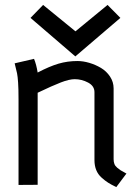

<svg xmlns="http://www.w3.org/2000/svg" viewBox="-20 -745 558 774"><path d="M283.7 -517.6 103 -672.9 153.8 -725.1 284.2 -618.7 413.6 -725.1 465.3 -672.9ZM131.8 -452.6Q179.2 -477.5 215.8 -488.3Q252.4 -499 292 -499Q314.9 -499 339.8 -491.7Q364.7 -484.4 387 -471.2Q409.2 -458 423.6 -436.3Q438 -414.6 438 -388.7V-103Q438 -92.3 441.2 -84Q444.3 -75.7 452.6 -68.8Q460.9 -62 466.1 -58.6Q471.2 -55.2 484.4 -48.3Q485.8 -47.4 486.3 -47.1Q486.8 -46.9 487.8 -46.4Q488.8 -45.9 489.7 -45.4L448.7 9.3Q428.7 -0.5 416.3 -8.3Q403.8 -16.1 389.4 -29.1Q375 -42 367.9 -59.6Q360.8 -77.1 360.8 -99.6V-373.5Q360.8 -398.4 335.2 -412.1Q309.6 -425.8 281.2 -425.8Q259.3 -425.8 225.6 -412.8Q191.9 -399.9 131.8 -371.1V0L54.7 0.5V-344.2Q54.7 -386.7 53 -411.9Q51.3 -437 48.8 -449.2Q46.4 -461.4 39.1 -489.7L117.2 -507.8Q126.5 -485.4 131.8 -452.6Z"/></svg>

Font: Fantasque Sans Mono
Style: Regular
Weight: 400
Monospace: yes
Designer: Jany Belluz
Version: Version 1.8.0 ; ttfautohint (v1.8.2)